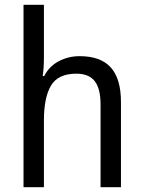

<svg xmlns="http://www.w3.org/2000/svg" viewBox="-20 -873 599 800"><path d="M163 -633Q163 -591 158 -556H164Q185 -597 225 -618Q265 -639 312 -639Q399 -639 441.5 -592Q484 -545 484 -448V-93H399V-438Q399 -503 375 -534.5Q351 -566 298 -566Q222 -566 192.5 -516.5Q163 -467 163 -371V-93H78V-853H163Z"/></svg>

Font: Noto Sans Telugu UI SemiCondensed
Style: Regular
Weight: 400
Width: 4
Designer: Jelle Bosma - Monotype Design Team
Foundry: Monotype Imaging Inc.
Version: Version 2.005; ttfautohint (v1.8.4.7-5d5b)